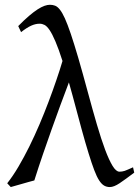

<svg xmlns="http://www.w3.org/2000/svg" viewBox="-20 -757 574 792"><path d="M533.7 -44.9Q497.1 -17.1 473.4 -1.2Q449.7 14.6 433.1 14.6Q419.9 14.6 409.4 8.5Q398.9 2.4 388.9 -12.9Q378.9 -28.3 368.7 -55.4Q358.4 -82.5 345.5 -124.3Q332.5 -166 316.4 -224.9Q300.3 -283.7 279.3 -362.8L264.2 -417Q245.6 -368.2 228 -320.3Q210.4 -272.5 192.9 -223.1Q175.3 -173.8 157.5 -121.8Q139.6 -69.8 121.6 -12.7Q111.8 -10.3 98.9 -6.6Q85.9 -2.9 72.3 1Q58.6 4.9 45.9 8.5Q33.2 12.2 24.4 14.6L9.8 -1Q33.7 -31.2 56.6 -70.3Q79.6 -109.4 101.3 -153.3Q123 -197.3 143.1 -244.4Q163.1 -291.5 180.4 -337.4Q197.8 -383.3 212.4 -426.3Q227.1 -469.2 237.8 -505.4Q221.7 -555.7 208.7 -585.9Q195.8 -616.2 184.8 -632.6Q173.8 -648.9 163.8 -654.1Q153.8 -659.2 143.6 -659.2Q126.5 -659.2 108.6 -651.1Q90.8 -643.1 66.9 -624.5L55.2 -649.4Q79.6 -674.3 99.4 -691.2Q119.1 -708 135 -718.3Q150.9 -728.5 163.3 -732.9Q175.8 -737.3 186 -737.3Q197.3 -737.3 207 -733.6Q216.8 -730 226.8 -717.5Q236.8 -705.1 247.6 -681.4Q258.3 -657.7 272 -617.4Q285.6 -577.1 303 -517.8Q320.3 -458.5 342.8 -375Q362.3 -302.7 379.9 -242.7Q397.5 -182.6 413.6 -139.6Q429.7 -96.7 444.3 -72.8Q459 -48.8 472.7 -48.8Q478.5 -48.8 483.4 -49.6Q488.3 -50.3 494.4 -52.2Q500.5 -54.2 508.5 -57.9Q516.6 -61.5 528.8 -66.9Z"/></svg>

Font: Gentium Plus
Style: Regular
Weight: 400
Designer: J. Victor Gaultney, Annie Olsen, Iska Routamaa
Foundry: SIL International
Version: Version 1.510